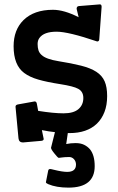

<svg xmlns="http://www.w3.org/2000/svg" viewBox="-20 -607 540 882"><path d="M288.6 182.6Q329.1 182.6 329.1 148.9Q329.1 134.8 320.1 124.5Q311 114.3 297.4 114.3Q283.7 114.3 277.8 115Q272 115.7 266.1 116.2Q252.4 118.2 250 118.2Q247.6 118.2 241.9 112.1Q236.3 106 230 98.1Q214.4 79.1 214.4 71.8L232.4 0Q206.5 -2.4 172.4 -9.3L180.7 31.2Q180.7 39.1 169.4 40L85.4 47.4Q66.9 47.4 64.9 28.3L51.3 -116.7Q51.3 -125.5 63 -127.4L139.2 -141.1Q147.5 -141.1 149.4 -129.9L155.3 -97.7Q226.1 -86.4 272 -86.4Q317.9 -86.4 340.3 -105.7Q362.8 -125 362.8 -156.7Q362.8 -186.5 338.9 -199.2Q317.9 -210.9 256.6 -220.5Q195.3 -230 155.8 -241.5Q116.2 -252.9 90.8 -272Q42.5 -308.1 42.5 -394.5Q42.5 -469.7 87.9 -514.6Q136.2 -562 223.1 -562Q274.4 -562 341.3 -527.8L332 -566.4Q332 -578.1 342.3 -579.1L439 -586.9Q446.8 -586.9 446.8 -575.7L436 -426.8Q435.5 -416.5 426.3 -416.5Q294.4 -461.4 240.2 -461.4Q181.6 -461.4 161.1 -432.6Q152.8 -421.4 152.8 -404.8Q152.8 -388.2 156.7 -376Q160.6 -363.8 170.9 -354.5Q191.4 -335 250 -325.7Q308.6 -316.4 352.3 -305.4Q396 -294.4 422.6 -277.1Q449.2 -259.8 460.7 -233.4Q472.2 -207 472.2 -165.8Q472.2 -124.5 460 -92.8Q447.8 -61 425.3 -39.1Q379.9 4.4 299.3 4.4H291.5L284.2 54.7Q304.2 50.3 327.1 50.3Q350.1 50.3 366.2 58.1Q382.3 65.9 393.6 79.1Q415 106 415 156.2Q415 254.9 294.4 254.9Q238.8 254.9 201.2 238.8Q190.9 234.4 190.9 230L201.2 177.7Q202.6 169.4 210.4 169.4Q213.9 169.4 227.5 172.9Q266.6 182.6 288.6 182.6Z"/></svg>

Font: Wellfleet
Style: Regular
Weight: 400
Designer: Riccardo De Franceschi
Foundry: Riccardo De Franceschi
Version: Version 1.002